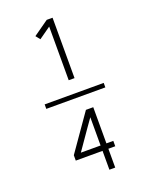

<svg xmlns="http://www.w3.org/2000/svg" viewBox="-183 -943 941 1207"><g transform="rotate(-20 288.0 -340.0)"><path d="M285 -446H324V-850H285L183 -778L206 -749L285 -805ZM91 -325H486V-355H91ZM333 170H372V44H418V8H372V-234H323L154 8V44H333ZM201 8 292 -123 333 -181V8Z"/></g></svg>

Font: Iosevka Sparkle Extralight
Style: Regular
Weight: 200
Designer: Belleve Invis
Foundry: Belleve Invis
Version: Version 4.5.0; ttfautohint (v1.8.3)